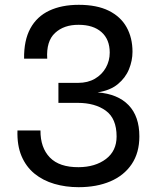

<svg xmlns="http://www.w3.org/2000/svg" viewBox="-20 -762 640 797"><path d="M306.5 15Q252.5 15 205.5 1.2Q158.5 -12.5 123.2 -41.2Q88 -70 69.2 -114.5Q50.5 -159 52.5 -220.5H148Q147.5 -149 187 -108.2Q226.5 -67.5 306.5 -68Q375.5 -68.5 419.8 -102Q464 -135.5 464 -195.5Q464 -270 419.2 -302.5Q374.5 -335 302.5 -335H222.5V-418H304Q344.5 -418 374 -435.2Q403.5 -452.5 419.5 -481.2Q435.5 -510 435.5 -543.5Q435.5 -598.5 401.2 -628.8Q367 -659 306.5 -659Q245.5 -659.5 208.5 -625.2Q171.5 -591 176 -518.5H80Q79 -594.5 106 -644Q133 -693.5 184.5 -717.8Q236 -742 307 -742Q382 -742 431.5 -717.5Q481 -693 505.5 -649Q530 -605 530 -547Q530 -510.5 515.5 -474.8Q501 -439 469.2 -412.8Q437.5 -386.5 385 -378.5Q469 -372 513.8 -325.5Q558.5 -279 558.5 -196Q558.5 -128 526.8 -80.8Q495 -33.5 438.2 -9.2Q381.5 15 306.5 15Z"/></svg>

Font: Spline Sans Mono
Style: Regular
Weight: 400
Monospace: yes
Designer: Eben Sorkin, Mirko Velimirovic
Foundry: Sorkin Type
Version: Version 1.004